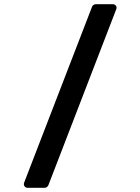

<svg xmlns="http://www.w3.org/2000/svg" viewBox="-20 -809 658 905"><path d="M110.8 76.2Q100.1 76.2 95.2 68.4Q90.3 60.5 94.2 50.8L414.1 -777.8Q415.5 -782.2 420.7 -785.6Q425.8 -789.1 431.2 -789.1H511.2Q521.5 -789.1 526.6 -781.7Q531.7 -774.4 527.8 -765.1L208 64Q206.5 68.4 201.4 72.3Q196.3 76.2 191.9 76.2Z"/></svg>

Font: Fragment Mono
Style: Bold
Weight: 700
Designer: Wei Huang based on Nimbus Sans by URW Studio, based on Helvetica by Max Miedinger.
Foundry: Wei Huang
Version: Version 1.011